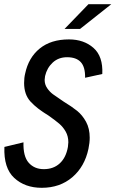

<svg xmlns="http://www.w3.org/2000/svg" viewBox="-20 -887 551 916"><path d="M1 -186 92 -208Q90 -141 117 -110.5Q144 -80 189 -80Q235 -80 265 -107.5Q295 -135 304 -186Q306 -202 306 -208Q306 -237 293.5 -259Q281 -281 263 -296.5Q245 -312 211 -336Q156 -369 125.5 -402.5Q95 -436 95 -491Q95 -516 100 -536Q116 -612 169.5 -655.5Q223 -699 309 -699Q380 -699 426 -658.5Q472 -618 468 -534L386 -516Q387 -567 365.5 -590.5Q344 -614 300 -614Q259 -614 231.5 -588.5Q204 -563 195 -524Q193 -512 193 -506Q193 -484 205 -466.5Q217 -449 232.5 -437.5Q248 -426 284 -402Q322 -379 347.5 -358.5Q373 -338 390.5 -306Q408 -274 408 -230Q408 -206 402 -177Q384 -92 325 -41.5Q266 9 179 9Q99 9 48 -38Q-3 -85 1 -186ZM402 -867H511L362 -749H288Z"/></svg>

Font: Decalotype Medium Italic
Style: Regular
Weight: 500
Italic angle: -12°
Designer: Alfredo Marco Pradil
Foundry: Alfredo Marco Pradil
Version: Version 1.0